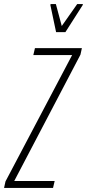

<svg xmlns="http://www.w3.org/2000/svg" viewBox="-60 -925 428 945"><path d="M-40 0 -33 -32 295 -654H104L112 -688H343L336 -656L10 -34H209L201 0ZM216 -767 188 -900 189 -905H215L244 -797L320 -905H348L347 -900L262 -767Z"/></svg>

Font: Saira Ultra Condensed Thin
Style: Italic
Weight: 100
Width: 1
Italic angle: -12°
Designer: Hector Gatti with collaboration of the Omnibus-Type team
Foundry: Omnibus-Type
Version: Version 1.001; ttfautohint (v1.8)